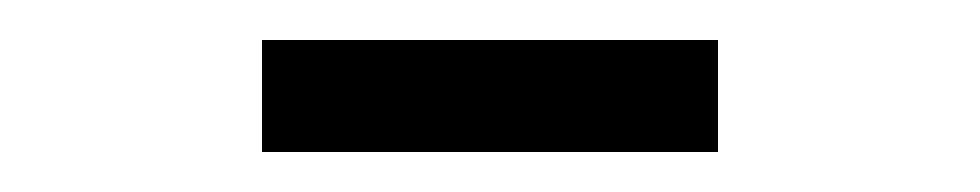

<svg xmlns="http://www.w3.org/2000/svg" viewBox="-20 -641 490 96"><path d="M111 -565V-621H339V-565Z"/></svg>

Font: Inconsolata SemiCondensed
Style: Regular
Weight: 400
Width: 4
Monospace: yes
Designer: Raph Levien, Cyreal, Brenton Simpson
Foundry: Raph Levien, Cyreal, Google
Version: Version 3.001; ttfautohint (v1.8.2.53-6de2)